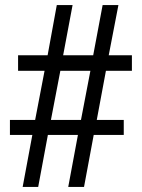

<svg xmlns="http://www.w3.org/2000/svg" viewBox="-20 -734 558 754"><path d="M69 0H130L168 -204H286L248 0H310L348 -204H466V-263H360L396 -456H498V-517H407L445 -714H383L346 -517H228L265 -714H203L167 -517H51V-456H155L118 -263H19V-204H107ZM180 -263 217 -456H335L298 -263Z"/></svg>

Font: Noto Serif Armenian SemiCondensed Medium
Style: Regular
Weight: 500
Width: 4
Designer: Monotype Design Team
Foundry: Monotype Imaging Inc.
Version: Version 2.008